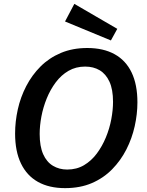

<svg xmlns="http://www.w3.org/2000/svg" viewBox="-20 -961 760 992"><path d="M316 11Q234 11 176.5 -21Q119 -53 88.5 -116Q58 -179 58 -271Q58 -333 72 -396Q86 -459 115.5 -516Q145 -573 189.5 -617.5Q234 -662 294.5 -687.5Q355 -713 431 -713Q514 -713 572 -681Q630 -649 660 -586.5Q690 -524 690 -432Q690 -372 676 -309Q662 -246 633 -189Q604 -132 559.5 -86.5Q515 -41 454.5 -15Q394 11 316 11ZM327 -85Q376 -85 414 -107.5Q452 -130 480 -167.5Q508 -205 527 -251Q546 -297 555 -345Q564 -393 564 -435Q564 -499 545.5 -539Q527 -579 495 -598Q463 -617 420 -617Q372 -617 334 -595Q296 -573 268 -535.5Q240 -498 221.5 -452.5Q203 -407 194 -359.5Q185 -312 185 -269Q185 -205 203 -164.5Q221 -124 253.5 -104.5Q286 -85 327 -85ZM553 -752 316 -850 364 -941 586 -812Z"/></svg>

Font: Bitter Thin SemiBold
Style: Italic
Weight: 600
Italic angle: -9°
Version: Version 2.002